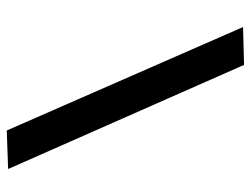

<svg xmlns="http://www.w3.org/2000/svg" viewBox="-107 -635 742 568"><g transform="rotate(-90 264.0 -351.0)"><path d="M356 0 48 -698 162 -702 468 -3Z"/></g></svg>

Font: Panefresco 750wt
Style: Regular
Weight: 750
Foundry: Campivisivi & Chank Co
Version: Version 1.000